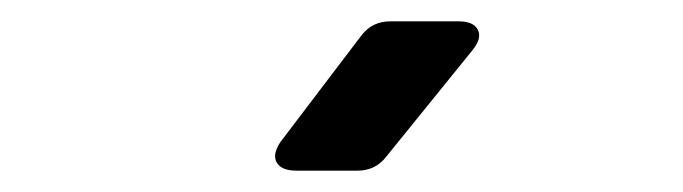

<svg xmlns="http://www.w3.org/2000/svg" viewBox="-20 -805 640 180"><path d="M258 -645Q244 -645 239.5 -652.5Q235 -660 243 -672L319 -772Q329 -785 346 -785H410Q424 -785 428 -777Q432 -769 423 -758L342 -658Q332 -645 315 -645Z"/></svg>

Font: Pitagon Sans Mono SemiBold
Style: Regular
Weight: 600
Monospace: yes
Designer: Travis Tran
Foundry: Pitagon
Version: Version 1.001; ttfautohint (v1.8.4.7-5d5b);gftools[0.9.26]